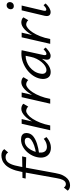

<svg xmlns="http://www.w3.org/2000/svg" viewBox="724 -1610 1040 2797"><g transform="rotate(-90 1244.5 -211.0)"><path d="M-57 289Q-84 289 -103.5 279.5Q-123 270 -134 255L-89 199Q-80 212 -67.5 220Q-55 228 -37 228Q-22 228 -6.5 219Q9 210 23.5 182Q38 154 48 95L140 -417Q157 -508 184 -566Q211 -624 244 -655.5Q277 -687 312 -699Q347 -711 379 -711Q412 -711 434.5 -700.5Q457 -690 471 -669L423 -613Q411 -631 395 -640.5Q379 -650 354 -650Q323 -650 297.5 -632.5Q272 -615 252 -569.5Q232 -524 216 -436L122 75Q110 145 88 187Q66 229 40.5 251.5Q15 274 -10.5 281.5Q-36 289 -57 289ZM42 -358 52 -404 366 -409 352 -350Z M491 10Q438 10 402.5 -15.5Q367 -41 354 -86.5Q341 -132 354 -192Q368 -255 406 -308Q444 -361 497.5 -393Q551 -425 611 -425Q652 -425 674 -410.5Q696 -396 702.5 -372Q709 -348 703 -321Q694 -275 652.5 -243.5Q611 -212 548 -192Q485 -172 410 -162L413 -207Q476 -217 524 -234Q572 -251 601 -272.5Q630 -294 636 -318Q638 -327 636 -339.5Q634 -352 623 -361.5Q612 -371 587 -371Q548 -371 515.5 -346Q483 -321 460.5 -281Q438 -241 427 -197Q417 -153 422 -119Q427 -85 448.5 -66.5Q470 -48 506 -48Q531 -48 561.5 -58.5Q592 -69 621 -94L647 -55Q625 -35 599 -20Q573 -5 546 2.5Q519 10 491 10Z M779 0Q808 -132 854.5 -226.5Q901 -321 954.5 -371Q1008 -421 1058 -421Q1077 -421 1098.5 -414Q1120 -407 1132 -390L1090 -320Q1078 -335 1060 -342.5Q1042 -350 1028 -350Q1004 -350 973.5 -326Q943 -302 913 -256.5Q883 -211 857 -146Q831 -81 816 0ZM746 0 841 -416H909L814 0Z M1166 0Q1195 -132 1241.5 -226.5Q1288 -321 1341.5 -371Q1395 -421 1445 -421Q1464 -421 1485.5 -414Q1507 -407 1519 -390L1477 -320Q1465 -335 1447 -342.5Q1429 -350 1415 -350Q1391 -350 1360.5 -326Q1330 -302 1300 -256.5Q1270 -211 1244 -146Q1218 -81 1203 0ZM1133 0 1228 -416H1296L1201 0Z M1594 7Q1534 7 1509.5 -37Q1485 -81 1497 -143Q1508 -200 1542 -250Q1576 -300 1626.5 -338Q1677 -376 1737.5 -398Q1798 -420 1863 -420Q1879 -420 1890.5 -418.5Q1902 -417 1912 -416L1842 -97Q1834 -55 1859 -55Q1873 -55 1890 -66.5Q1907 -78 1927 -97L1951 -66Q1915 -31 1886 -12.5Q1857 6 1829 6Q1809 6 1794.5 -3Q1780 -12 1775.5 -30Q1771 -48 1777 -77L1814 -243L1855 -277Q1842 -218 1815 -167Q1788 -116 1752 -76.5Q1716 -37 1675 -15Q1634 7 1594 7ZM1622 -55Q1652 -55 1682 -74Q1712 -93 1739 -125.5Q1766 -158 1786 -198Q1806 -238 1814 -278L1837 -386L1875 -356Q1867 -358 1858 -358.5Q1849 -359 1841 -359Q1791 -359 1746 -343Q1701 -327 1665 -298Q1629 -269 1604 -230Q1579 -191 1571 -143Q1563 -98 1578.5 -76.5Q1594 -55 1622 -55Z M2038 0Q2067 -132 2113.5 -226.5Q2160 -321 2213.5 -371Q2267 -421 2317 -421Q2336 -421 2357.5 -414Q2379 -407 2391 -390L2349 -320Q2337 -335 2319 -342.5Q2301 -350 2287 -350Q2263 -350 2232.5 -326Q2202 -302 2172 -256.5Q2142 -211 2116 -146Q2090 -81 2075 0ZM2005 0 2100 -416H2168L2073 0Z M2466 6Q2446 6 2431.5 -3Q2417 -12 2412 -30.5Q2407 -49 2413 -79L2493 -416H2563L2488 -97Q2484 -78 2487 -67.5Q2490 -57 2504 -57Q2518 -57 2533 -67.5Q2548 -78 2569 -97L2593 -66Q2560 -32 2528 -13Q2496 6 2466 6ZM2556 -530Q2539 -530 2527.5 -537.5Q2516 -545 2511.5 -558.5Q2507 -572 2510 -588Q2514 -608 2529 -621.5Q2544 -635 2566 -635Q2583 -635 2594 -627.5Q2605 -620 2610 -606.5Q2615 -593 2612 -576Q2608 -555 2593 -542.5Q2578 -530 2556 -530Z"/></g></svg>

Font: Ysabeau Office Medium
Style: Italic
Weight: 500
Italic angle: -12°
Designer: Christian Thalmann (Catharsis Fonts)
Version: Version 2.001;gftools[0.9.30]; featfreeze: tnum,lnum,ss02